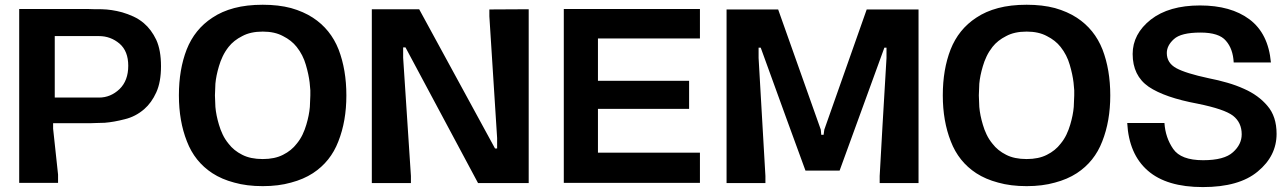

<svg xmlns="http://www.w3.org/2000/svg" viewBox="-20 -758 5327 796"><path d="M343.8 -720.7Q363.3 -719.7 402.3 -719.7Q442.4 -718.8 486.3 -707Q509.8 -700.2 533.2 -689.5Q556.6 -678.7 576.2 -662.1Q607.4 -635.7 627.9 -592.8Q647.5 -549.8 647.5 -483.4Q647.5 -418 627.9 -375Q608.4 -332 578.1 -305.7Q542 -274.4 497.1 -263.7Q452.1 -252 414.1 -249Q394.5 -248 377.9 -248Q361.3 -248 351.6 -247.1Q344.7 -247.1 324.2 -247.1Q302.7 -247.1 279.3 -247.1Q250 -247.1 224.6 -247.1Q200.2 -247.1 200.2 -247.1Q200.2 -239.3 200.2 -224.6Q207 -161.1 220.7 -34.2Q220.7 -22.5 220.7 0Q167 0 59.6 0Q59.6 -240.2 59.6 -720.7Q65.4 -720.7 76.2 -720.7Q154.3 -720.7 210.9 -720.7Q230.5 -720.7 251 -720.7Q293.9 -720.7 343.8 -720.7ZM390.6 -353.5Q438.5 -353.5 475.6 -388.7Q511.7 -423.8 511.7 -485.4Q511.7 -545.9 475.6 -577.1Q438.5 -608.4 390.6 -608.4Q330.1 -608.4 207 -608.4Q207 -523.4 207 -353.5Q252.9 -353.5 298.8 -353.5Q344.7 -353.5 390.6 -353.5Z M1416 -362.3Q1416 -362.3 1416 -363.3Q1416 -362.3 1416 -362.3Q1416 -255.9 1382.8 -171.9Q1350.6 -87.9 1277.3 -40Q1238.3 -14.6 1186.5 -1Q1134.8 13.7 1069.3 13.7Q1002.9 13.7 951.2 -1Q899.4 -14.6 860.4 -40Q787.1 -87.9 754.9 -171.9Q721.7 -255.9 721.7 -362.3Q721.7 -362.3 721.7 -362.3Q721.7 -363.3 721.7 -363.3Q721.7 -469.7 753.9 -552.7Q787.1 -636.7 860.4 -684.6Q899.4 -710.9 951.2 -724.6Q1002.9 -738.3 1069.3 -738.3Q1134.8 -738.3 1186.5 -724.6Q1238.3 -710 1277.3 -684.6Q1350.6 -636.7 1383.8 -552.7Q1416 -468.8 1416 -362.3ZM1069.3 -98.6Q1119.1 -98.6 1153.3 -116.2Q1188.5 -133.8 1210 -162.1Q1224.6 -179.7 1234.4 -200.2Q1244.1 -220.7 1250 -241.2Q1261.7 -280.3 1264.6 -314.5Q1266.6 -347.7 1266.6 -362.3Q1266.6 -370.1 1266.6 -383.8Q1265.6 -398.4 1263.7 -416Q1259.8 -449.2 1248 -489.3Q1236.3 -530.3 1210 -563.5Q1188.5 -590.8 1153.3 -608.4Q1119.1 -627 1069.3 -627Q1018.6 -627 984.4 -608.4Q949.2 -590.8 927.7 -563.5Q913.1 -544.9 903.3 -524.4Q893.6 -503.9 887.7 -483.4Q876 -444.3 873 -411.1Q871.1 -377 871.1 -362.3Q871.1 -347.7 873 -314.5Q876 -280.3 887.7 -241.2Q893.6 -220.7 903.3 -200.2Q913.1 -179.7 927.7 -162.1Q949.2 -133.8 984.4 -116.2Q1018.6 -98.6 1069.3 -98.6Z M1683.6 -28.3Q1683.6 -18.6 1683.6 1Q1629.9 1 1521.5 1Q1521.5 -239.3 1521.5 -719.7Q1586.9 -719.7 1717.8 -719.7Q1822.3 -527.3 2032.2 -142.6Q2035.2 -142.6 2041 -142.6Q2041 -157.2 2041 -185.5Q2030.3 -353.5 2008.8 -690.4Q2008.8 -700.2 2008.8 -718.8Q2062.5 -718.8 2171.9 -719.7Q2171.9 -479.5 2171.9 1Q2101.6 1 1961.9 1Q1861.3 -186.5 1661.1 -561.5Q1657.2 -561.5 1651.4 -561.5Q1651.4 -546.9 1651.4 -518.6Q1662.1 -354.5 1683.6 -28.3Q1683.6 -28.3 1683.6 -28.3Z M2317.4 0Q2317.4 -240.2 2317.4 -720.7Q2504.9 -720.7 2881.8 -720.7Q2881.8 -680.7 2881.8 -598.6Q2740.2 -598.6 2459 -598.6Q2459 -540 2459 -422.9Q2585 -422.9 2836.9 -422.9Q2836.9 -384.8 2836.9 -306.6Q2710.9 -306.6 2459 -306.6Q2459 -246.1 2459 -125Q2599.6 -125 2881.8 -125Q2881.8 -84 2881.8 0Q2693.4 0 2317.4 0Q2317.4 0 2317.4 0Z M3627 -28.3Q3635.7 -191.4 3655.3 -517.6Q3655.3 -532.2 3655.3 -560.5Q3652.3 -560.5 3646.5 -560.5Q3585 -390.6 3460.9 -50.8Q3437.5 -50.8 3389.6 -50.8Q3366.2 -50.8 3319.3 -50.8Q3256.8 -220.7 3133.8 -560.5Q3130.9 -560.5 3125 -560.5Q3125 -560.5 3125 -560.5Q3125 -560.5 3125 -560.5Q3125 -545.9 3125 -517.6Q3134.8 -354.5 3153.3 -28.3Q3153.3 -18.6 3153.3 1Q3099.6 1 2992.2 1Q2992.2 -239.3 2992.2 -718.8Q3033.2 -718.8 3116.2 -718.8Q3116.2 -718.8 3116.2 -717.8Q3116.2 -717.8 3116.2 -718.8Q3124 -718.8 3139.6 -718.8Q3148.4 -718.8 3165 -718.8Q3178.7 -718.8 3206.1 -718.8Q3265.6 -552.7 3382.8 -220.7Q3383.8 -213.9 3384.8 -199.2Q3388.7 -199.2 3394.5 -199.2Q3395.5 -206.1 3397.5 -220.7Q3456.1 -386.7 3573.2 -718.8Q3587.9 -718.8 3615.2 -718.8Q3624 -718.8 3640.6 -718.8Q3648.4 -718.8 3664.1 -718.8Q3705.1 -718.8 3788.1 -718.8Q3788.1 -478.5 3788.1 1Q3734.4 1 3627 1Q3627 -8.8 3627 -28.3Q3627 -28.3 3627 -28.3Z M4583 -362.3Q4583 -362.3 4583 -363.3Q4583 -362.3 4583 -362.3Q4583 -255.9 4549.8 -171.9Q4517.6 -87.9 4444.3 -40Q4405.3 -14.6 4353.5 -1Q4301.8 13.7 4236.3 13.7Q4169.9 13.7 4118.2 -1Q4066.4 -14.6 4027.3 -40Q3954.1 -87.9 3921.9 -171.9Q3888.7 -255.9 3888.7 -362.3Q3888.7 -362.3 3888.7 -362.3Q3888.7 -363.3 3888.7 -363.3Q3888.7 -469.7 3920.9 -552.7Q3954.1 -636.7 4027.3 -684.6Q4066.4 -710.9 4118.2 -724.6Q4169.9 -738.3 4236.3 -738.3Q4301.8 -738.3 4353.5 -724.6Q4405.3 -710 4444.3 -684.6Q4517.6 -636.7 4550.8 -552.7Q4583 -468.8 4583 -362.3ZM4236.3 -98.6Q4286.1 -98.6 4320.3 -116.2Q4355.5 -133.8 4377 -162.1Q4391.6 -179.7 4401.4 -200.2Q4411.1 -220.7 4417 -241.2Q4428.7 -280.3 4431.6 -314.5Q4433.6 -347.7 4433.6 -362.3Q4433.6 -370.1 4433.6 -383.8Q4432.6 -398.4 4430.7 -416Q4426.8 -449.2 4415 -489.3Q4403.3 -530.3 4377 -563.5Q4355.5 -590.8 4320.3 -608.4Q4286.1 -627 4236.3 -627Q4185.5 -627 4151.4 -608.4Q4116.2 -590.8 4094.7 -563.5Q4080.1 -544.9 4070.3 -524.4Q4060.5 -503.9 4054.7 -483.4Q4043 -444.3 4040 -411.1Q4038.1 -377 4038.1 -362.3Q4038.1 -347.7 4040 -314.5Q4043 -280.3 4054.7 -241.2Q4060.5 -220.7 4070.3 -200.2Q4080.1 -179.7 4094.7 -162.1Q4116.2 -133.8 4151.4 -116.2Q4185.5 -98.6 4236.3 -98.6Z M5272.5 -203.1Q5272.5 -111.3 5194.3 -46.9Q5117.2 17.6 4966.8 17.6Q4816.4 17.6 4738.3 -50.8Q4660.2 -119.1 4653.3 -248Q4704.1 -248 4807.6 -248Q4811.5 -187.5 4843.8 -140.6Q4876 -93.8 4967.8 -93.8Q5055.7 -93.8 5091.8 -127Q5127.9 -159.2 5127.9 -201.2Q5127.9 -250 5091.8 -278.3Q5055.7 -305.7 4945.3 -328.1Q4808.6 -353.5 4742.2 -398.4Q4675.8 -444.3 4675.8 -534.2Q4675.8 -617.2 4751 -676.8Q4826.2 -735.4 4955.1 -735.4Q5083 -735.4 5160.2 -677.7Q5238.3 -619.1 5249 -499Q5197.3 -499 5094.7 -499Q5091.8 -555.7 5062.5 -588.9Q5034.2 -623 4957 -623Q4876 -623 4846.7 -595.7Q4817.4 -569.3 4817.4 -538.1Q4817.4 -497.1 4856.4 -475.6Q4895.5 -454.1 4991.2 -433.6Q5031.2 -425.8 5068.4 -415Q5105.5 -404.3 5137.7 -389.6Q5197.3 -363.3 5234.4 -319.3Q5272.5 -275.4 5272.5 -203.1Z"/></svg>

Font: Post Neon Display
Style: Regular
Weight: 700
Designer: Ward Goes
Version: Version 1.0